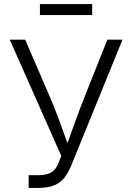

<svg xmlns="http://www.w3.org/2000/svg" viewBox="-20 -922 649 942"><path d="M120.6 0V-62.5H166.5Q207.5 -62.5 230.2 -75.2Q252.9 -87.9 266.1 -120.1L280.8 -156.7L27.8 -727.5H103.5L217.8 -462.9Q247.6 -394.5 268.8 -336.4Q290 -278.3 311 -219.7Q330.6 -274.9 352.1 -334.2Q373.5 -393.6 401.4 -462.9L506.8 -727.5H581.1L329.1 -108.9Q314.9 -74.7 296.1 -50.3Q277.3 -25.9 246.6 -12.9Q215.8 0 165.5 0ZM432.1 -901.9V-848.1H175.8V-901.9Z"/></svg>

Font: Inter Light
Style: Regular
Weight: 300
Designer: Rasmus Andersson
Foundry: rsms
Version: Version 4.000;git-a52131595